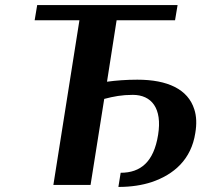

<svg xmlns="http://www.w3.org/2000/svg" viewBox="-20 -731 796 759"><path d="M117 -651H294L191 0H338L392 -340C430 -350 462 -356 505 -356C579 -356 622 -303 605 -198C588 -91 536 -48 457 -48L448 8C499 8 542 1 579 -11C668 -41 736 -101 752 -205C758 -240 757 -272 748 -299C723 -378 643 -416 523 -416C480 -416 440 -413 403 -408L441 -651H672L682 -711H127Z"/></svg>

Font: Aerodynamic
Style: Obl
Weight: 500
Designer: Google
Version: Version 2.000980; 2014